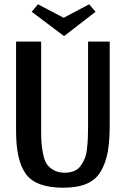

<svg xmlns="http://www.w3.org/2000/svg" viewBox="-20 -854 587 896"><path d="M426 -799 281 -687H277L128 -799L157 -834L277 -771L396 -834ZM492 -274Q492 -199 483.5 -148.5Q475 -98 452 -57Q429 -16 385.5 3Q342 22 275 22Q149 22 102 -40.5Q55 -103 55 -241V-660H172V-252Q172 -214 173.5 -190Q175 -166 181 -136Q187 -106 198 -89Q209 -72 230.5 -60Q252 -48 282 -48Q307 -48 326 -56Q345 -64 357 -81Q369 -98 376 -115.5Q383 -133 386 -161Q389 -189 390 -209.5Q391 -230 391 -263V-660H492Z"/></svg>

Font: Sansita
Style: Regular
Weight: 400
Designer: Pablo Cosgaya
Foundry: Omnibus-Type
Version: Version 1.006;hotconv 1.0.109;makeotfexe 2.5.65596